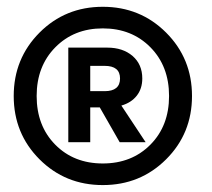

<svg xmlns="http://www.w3.org/2000/svg" viewBox="-20 -740 619 560"><path d="M464.6 -275.4Q389.2 -200.2 279.8 -200.2Q170.4 -200.2 95.2 -275.4Q20 -350.6 20 -460Q20 -569.3 95.2 -644.8Q170.4 -720.2 279.8 -720.2Q389.2 -720.2 464.6 -644.8Q540 -569.3 540 -460Q540 -350.6 464.6 -275.4ZM279.8 -657.2Q195.8 -657.2 141.4 -602.1Q86.9 -546.9 86.9 -460Q86.9 -373 141.1 -318.1Q195.3 -263.2 279.8 -263.2Q364.3 -263.2 418.7 -318.1Q473.1 -373 473.1 -460Q473.1 -546.9 418.7 -602.1Q364.3 -657.2 279.8 -657.2ZM179.2 -325.2V-601.1H293Q338.4 -601.1 366.7 -576.7Q395 -552.2 395 -511.2Q395 -481.4 378.9 -460.9Q362.8 -440.4 334 -432.1L404.8 -325.2H329.1L271 -426.8H243.2V-325.2ZM243.2 -474.1H285.2Q330.1 -474.1 330.1 -511.2Q330.1 -547.9 285.2 -547.9H243.2Z"/></svg>

Font: TASA Orbiter Deck SemiBold
Style: Regular
Weight: 600
Designer: Weizhong Zhang
Version: Version 1.000;Glyphs 3.1.2 (3151)